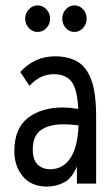

<svg xmlns="http://www.w3.org/2000/svg" viewBox="-20 -678 415 709"><path d="M154 11Q96 11 64.5 -26.5Q33 -64 33 -120Q33 -203 82.5 -242Q132 -281 211 -281Q237 -281 269 -276Q265 -351 243.5 -377.5Q222 -404 178 -404Q128 -404 89 -361L55 -412Q107 -470 183 -470Q231 -470 265 -451Q299 -432 317 -383.5Q335 -335 335 -247V0H264V-63Q245 -18 215 -3.5Q185 11 154 11ZM101 -126Q101 -88 119 -70.5Q137 -53 165 -53Q212 -53 239.5 -93.5Q267 -134 270 -215Q240 -219 215 -219Q161 -219 131 -197.5Q101 -176 101 -126ZM119 -560Q100 -560 86.5 -574.5Q73 -589 73 -609Q73 -629 86.5 -643.5Q100 -658 119 -658Q138 -658 151.5 -643.5Q165 -629 165 -609Q165 -589 151.5 -574.5Q138 -560 119 -560ZM255 -560Q236 -560 223 -574.5Q210 -589 210 -609Q210 -629 223 -643.5Q236 -658 255 -658Q274 -658 287 -643.5Q300 -629 300 -609Q300 -589 286.5 -574.5Q273 -560 255 -560Z"/></svg>

Font: Inconsolata Condensed Medium
Style: Regular
Weight: 500
Width: 3
Monospace: yes
Designer: Raph Levien, Cyreal, Brenton Simpson
Foundry: Raph Levien, Cyreal, Google
Version: Version 3.100; ttfautohint (v1.8.4.7-5d5b)